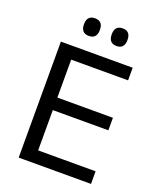

<svg xmlns="http://www.w3.org/2000/svg" viewBox="-149 -904 821 994"><g transform="rotate(20 261.5 -406.5)"><path d="M75.5 0V-639H157.5V0ZM100 0V-69.5H474V0ZM122.5 -291.5V-360.5H463.5V-291.5ZM99.5 -569.5V-639H471V-569.5ZM200.5 -716Q179 -716 168 -728.2Q157 -740.5 157 -763V-766.5Q157 -789 168 -801Q179 -813 200.5 -813Q223 -813 233.8 -801Q244.5 -789 244.5 -766.5V-763Q244.5 -740.5 233.8 -728.2Q223 -716 200.5 -716ZM353.5 -716Q331.5 -716 320.8 -728.2Q310 -740.5 310 -763V-766.5Q310 -789 320.8 -801Q331.5 -813 353.5 -813Q375 -813 385.8 -801Q396.5 -789 396.5 -766.5V-763Q396.5 -740.5 385.8 -728.2Q375 -716 353.5 -716Z"/></g></svg>

Font: Anek Gurmukhi
Style: Regular
Weight: 400
Designer: Sarang Kulkarni (Gurmukhi), Yesha Goshar (Latin)
Foundry: Ek Type
Version: Version 1.003